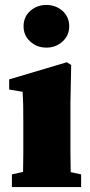

<svg xmlns="http://www.w3.org/2000/svg" viewBox="-20 -754 364 774"><path d="M28 0V-51L73 -61Q74 -98 74 -138.5Q74 -179 74 -210V-258Q74 -299 73.5 -326.5Q73 -354 71 -384L17 -393V-434L249 -503L267 -492L264 -343V-210Q264 -179 264 -137.5Q264 -96 265 -60L307 -51V0ZM167 -562Q129 -562 102 -586.5Q75 -611 75 -648Q75 -686 102 -710Q129 -734 167 -734Q205 -734 232 -710Q259 -686 259 -648Q259 -611 232 -586.5Q205 -562 167 -562Z"/></svg>

Font: Source Serif Pro Black
Style: Regular
Weight: 900
Designer: Frank Grießhammer
Foundry: Adobe Systems Incorporated
Version: Version 3.001;hotconv 1.0.111;makeotfexe 2.5.65597